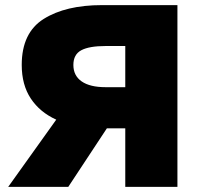

<svg xmlns="http://www.w3.org/2000/svg" viewBox="-20 -731 805 751"><path d="M470 -229H398L247 0H12L200 -263Q136 -292 100.5 -345.5Q65 -399 65 -477Q65 -603 151 -657Q237 -711 379 -711H674V0H470ZM470 -390V-551H393Q329 -551 298 -534.5Q267 -518 267 -477Q267 -435 299.5 -412.5Q332 -390 393 -390Z"/></svg>

Font: Nebula Sans Black
Style: Regular
Weight: 900
Designer: Paul D. Hunt for Adobe (as Source Sans)
Foundry: Nebula Entertainment & Broadcasting LLC
Version: Version 1.010